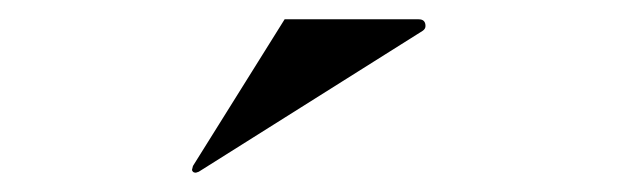

<svg xmlns="http://www.w3.org/2000/svg" viewBox="-20 -977 640 199"><path d="M418 -945Q421 -947 421 -950Q421 -957 414 -957H275L180 -805L179 -801Q179 -800 180 -799Q181 -798 183 -798L186 -799Z"/></svg>

Font: Shippori Mincho
Style: Bold
Weight: 700
Designer: FONTDASU
Foundry: FONTDASU / Google Inc. / but / Adobe
Version: Version 3.110; ttfautohint (v1.8.3)